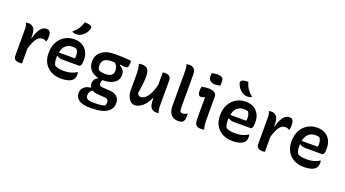

<svg xmlns="http://www.w3.org/2000/svg" viewBox="-71 -1582 4672 2600"><g transform="rotate(20 2265.0 -282.0)"><path d="M199 1Q189 3 181 3.5Q173 4 165 4Q116 4 97 -15.5Q78 -35 78 -68V-441Q78 -469 74 -493.5Q70 -518 61 -537Q70 -539 79 -540.5Q88 -542 97 -542Q141 -542 170 -510.5Q199 -479 199 -395V-367H205Q229 -456 265.5 -505Q302 -554 350 -554Q366 -554 377 -551Q388 -548 396 -540Q406 -530 411.5 -511Q417 -492 417 -459Q417 -442 415 -425Q413 -408 408 -393H402Q389 -401 376.5 -405Q364 -409 345 -409Q298 -409 263.5 -362.5Q229 -316 199 -215Z M756 -550Q824 -550 872 -522Q920 -494 945.5 -445.5Q971 -397 971 -333V-329Q971 -274 961.5 -254.5Q952 -235 935 -235H696Q643 -235 616 -260L611 -257Q610 -246 610 -235V-228Q610 -164 632 -124Q658 -110 689 -103.5Q720 -97 765 -97Q816 -97 861 -108.5Q906 -120 946 -146H952Q955 -131 955 -113Q955 -84 947.5 -65Q940 -46 926 -32Q902 -8 858 3Q814 14 764 14Q684 14 622 -18Q560 -50 524.5 -109.5Q489 -169 489 -252V-260Q489 -348 524 -413Q559 -478 619.5 -514Q680 -550 756 -550ZM764 -446Q708 -446 669 -412Q630 -378 617 -309H848Q850 -318 851 -327.5Q852 -337 852 -346Q852 -374 846 -396Q840 -418 826 -437Q813 -442 800 -444Q787 -446 764 -446ZM807 -814Q835 -814 857 -810.5Q879 -807 895 -799Q909 -792 912.5 -780.5Q916 -769 912 -756Q902 -719 878 -689Q854 -659 824 -641Q808 -631 790.5 -626.5Q773 -622 752 -622Q717 -622 691 -638Q738 -679 765.5 -719Q793 -759 807 -814Z M1174 -68Q1174 -98 1190 -123.5Q1206 -149 1237 -163V-167Q1167 -182 1124 -228Q1081 -274 1081 -344V-352Q1081 -441 1148 -495Q1215 -549 1342 -549Q1406 -549 1458.5 -546.5Q1511 -544 1571 -539Q1576 -526 1576 -500Q1576 -470 1566.5 -450.5Q1557 -431 1534 -431Q1518 -431 1499 -433.5Q1480 -436 1452 -438V-429Q1486 -411 1506 -384.5Q1526 -358 1526 -320V-311Q1526 -263 1498 -229Q1470 -195 1421 -177.5Q1372 -160 1310 -160Q1305 -160 1300 -160Q1292 -147 1289 -133Q1286 -119 1286 -104Q1286 -73 1325 -68L1452 -59Q1511 -55 1546.5 -22Q1582 11 1582 65V78Q1582 155 1509.5 202.5Q1437 250 1282 250H1262Q1161 250 1108.5 213.5Q1056 177 1056 119V108Q1056 61 1093 27.5Q1130 -6 1189 -10V-16Q1174 -40 1174 -68ZM1212 -268Q1233 -259 1255.5 -254.5Q1278 -250 1310 -250Q1362 -250 1391.5 -272Q1421 -294 1421 -335V-344Q1421 -368 1411.5 -394Q1402 -420 1374 -442Q1354 -443 1333 -443Q1192 -443 1192 -337V-331Q1192 -317 1196.5 -300.5Q1201 -284 1212 -268ZM1279 169H1302Q1349 169 1384.5 165Q1420 161 1452 151Q1463 133 1463 106V97Q1463 78 1451 64.5Q1439 51 1416 50L1304 42Q1258 39 1225 19Q1177 46 1177 97V107Q1177 169 1279 169Z M1733 -542Q1784 -542 1811.5 -515Q1839 -488 1839 -408Q1839 -348 1832.5 -289.5Q1826 -231 1813 -159Q1832 -122 1861 -122Q1892 -122 1923.5 -145.5Q1955 -169 1983 -221Q2011 -273 2032 -361V-537Q2043 -539 2049.5 -539.5Q2056 -540 2066 -540Q2113 -540 2132 -519.5Q2151 -499 2151 -462V-96Q2151 -68 2155 -43.5Q2159 -19 2169 0Q2160 2 2150.5 3Q2141 4 2132 4Q2089 4 2060.5 -27Q2032 -58 2032 -142V-167H2026Q2005 -117 1973 -76.5Q1941 -36 1901.5 -13Q1862 10 1820 10Q1788 10 1762.5 -14Q1737 -38 1722 -75Q1707 -112 1707 -150V-389Q1707 -433 1703 -465Q1699 -497 1688 -537Q1699 -539 1710 -540.5Q1721 -542 1733 -542Z M2310 -657Q2310 -713 2296 -752Q2318 -757 2343 -757Q2379 -757 2404.5 -733Q2430 -709 2430 -646V-195Q2430 -169 2432 -150.5Q2434 -132 2439 -117Q2446 -113 2454 -110Q2462 -107 2473 -107Q2493 -107 2507 -112.5Q2521 -118 2533 -128H2539Q2542 -113 2542 -89Q2542 -32 2518 -9Q2508 2 2490 6Q2472 10 2450 10Q2399 10 2368.5 -12.5Q2338 -35 2324 -71Q2310 -107 2310 -146Z M2685 -105V-416L2680 -418Q2668 -411 2655 -406.5Q2642 -402 2628 -402Q2585 -402 2585 -477Q2585 -493 2587 -508.5Q2589 -524 2592 -536Q2619 -541 2644.5 -543.5Q2670 -546 2696 -546Q2743 -546 2774.5 -527.5Q2806 -509 2806 -468V-135Q2806 -96 2809.5 -68Q2813 -40 2824 0Q2813 2 2802 3.5Q2791 5 2779 5Q2729 5 2707 -18Q2685 -41 2685 -105ZM2657 -753Q2672 -758 2693.5 -762Q2715 -766 2736 -766Q2777 -766 2802 -752Q2827 -738 2827 -704V-638Q2795 -625 2756 -625Q2713 -625 2685 -644.5Q2657 -664 2657 -698Z M3226 -550Q3294 -550 3342 -522Q3390 -494 3415.5 -445.5Q3441 -397 3441 -333V-329Q3441 -274 3431.5 -254.5Q3422 -235 3405 -235H3166Q3113 -235 3086 -260L3081 -257Q3080 -246 3080 -235V-228Q3080 -164 3102 -124Q3128 -110 3159 -103.5Q3190 -97 3235 -97Q3286 -97 3331 -108.5Q3376 -120 3416 -146H3422Q3425 -131 3425 -113Q3425 -84 3417.5 -65Q3410 -46 3396 -32Q3372 -8 3328 3Q3284 14 3234 14Q3154 14 3092 -18Q3030 -50 2994.5 -109.5Q2959 -169 2959 -252V-260Q2959 -348 2994 -413Q3029 -478 3089.5 -514Q3150 -550 3226 -550ZM3234 -446Q3178 -446 3139 -412Q3100 -378 3087 -309H3318Q3320 -318 3321 -327.5Q3322 -337 3322 -346Q3322 -374 3316 -396Q3310 -418 3296 -437Q3283 -442 3270 -444Q3257 -446 3234 -446ZM3165 -814Q3179 -759 3206.5 -719Q3234 -679 3281 -638Q3255 -622 3220 -622Q3199 -622 3182 -626.5Q3165 -631 3148 -641Q3118 -659 3094.5 -689Q3071 -719 3060 -756Q3056 -769 3060 -780.5Q3064 -792 3077 -799Q3093 -807 3115 -810.5Q3137 -814 3165 -814Z M3699 1Q3689 3 3681 3.5Q3673 4 3665 4Q3616 4 3597 -15.5Q3578 -35 3578 -68V-441Q3578 -469 3574 -493.5Q3570 -518 3561 -537Q3570 -539 3579 -540.5Q3588 -542 3597 -542Q3641 -542 3670 -510.5Q3699 -479 3699 -395V-367H3705Q3729 -456 3765.5 -505Q3802 -554 3850 -554Q3866 -554 3877 -551Q3888 -548 3896 -540Q3906 -530 3911.5 -511Q3917 -492 3917 -459Q3917 -442 3915 -425Q3913 -408 3908 -393H3902Q3889 -401 3876.5 -405Q3864 -409 3845 -409Q3798 -409 3763.5 -362.5Q3729 -316 3699 -215Z M4256 -550Q4324 -550 4372 -522Q4420 -494 4445.5 -445.5Q4471 -397 4471 -333V-329Q4471 -274 4461.5 -254.5Q4452 -235 4435 -235H4196Q4143 -235 4116 -260L4111 -257Q4110 -246 4110 -235V-228Q4110 -164 4132 -124Q4158 -110 4189 -103.5Q4220 -97 4265 -97Q4316 -97 4361 -108.5Q4406 -120 4446 -146H4452Q4455 -131 4455 -113Q4455 -84 4447.5 -65Q4440 -46 4426 -32Q4402 -8 4358 3Q4314 14 4264 14Q4184 14 4122 -18Q4060 -50 4024.5 -109.5Q3989 -169 3989 -252V-260Q3989 -348 4024 -413Q4059 -478 4119.5 -514Q4180 -550 4256 -550ZM4264 -446Q4208 -446 4169 -412Q4130 -378 4117 -309H4348Q4350 -318 4351 -327.5Q4352 -337 4352 -346Q4352 -374 4346 -396Q4340 -418 4326 -437Q4313 -442 4300 -444Q4287 -446 4264 -446Z"/></g></svg>

Font: Recursive Sn Csl St SmB
Style: Regular
Weight: 600
Version: Version 1.079;hotconv 1.0.112;makeotfexe 2.5.65598; ttfautoh